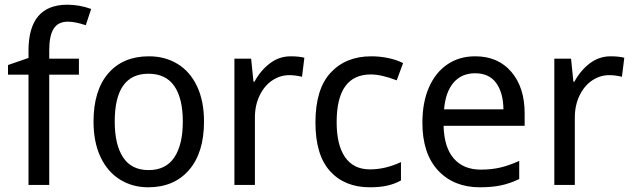

<svg xmlns="http://www.w3.org/2000/svg" viewBox="-20 -785 2685 815"><path d="M189 -468V0H101V-468H14V-509L101 -539V-570Q101 -765 266 -765Q317 -765 367 -747L344 -678Q299 -693 268 -693Q227 -693 208 -663.5Q189 -634 189 -571V-536H315V-468Z M609 10Q542 10 489 -23Q436 -56 406.5 -119Q377 -182 377 -269Q377 -401 439.5 -473.5Q502 -546 612 -546Q681 -546 734 -513.5Q787 -481 816.5 -418.5Q846 -356 846 -269Q846 -137 782.5 -63.5Q719 10 609 10ZM611 -63Q684 -63 720 -117Q756 -171 756 -269Q756 -367 720 -419.5Q684 -472 610 -472Q467 -472 467 -269Q467 -171 502.5 -117Q538 -63 611 -63Z M1272 -540 1262 -459Q1234 -466 1208 -466Q1169 -466 1135.5 -443.5Q1102 -421 1082 -379.5Q1062 -338 1062 -286V0H975V-536H1046L1056 -438H1060Q1086 -486 1125.5 -516Q1165 -546 1214 -546Q1248 -546 1272 -540Z M1319 -265Q1319 -407 1383.5 -476.5Q1448 -546 1556 -546Q1594 -546 1630.5 -538Q1667 -530 1691 -517L1664 -444Q1599 -469 1554 -469Q1409 -469 1409 -266Q1409 -169 1445 -117.5Q1481 -66 1550 -66Q1616 -66 1682 -97V-19Q1655 -4 1623.5 3Q1592 10 1550 10Q1443 10 1381 -58.5Q1319 -127 1319 -265Z M2207 -304V-251H1863Q1865 -160 1906 -112.5Q1947 -65 2021 -65Q2067 -65 2104.5 -74Q2142 -83 2184 -102V-25Q2144 -6 2106 2Q2068 10 2017 10Q1906 10 1839.5 -61.5Q1773 -133 1773 -264Q1773 -351 1801 -414.5Q1829 -478 1879.5 -512Q1930 -546 1997 -546Q2094 -546 2150.5 -480Q2207 -414 2207 -304ZM1865 -321H2117Q2116 -392 2086 -433Q2056 -474 1997 -474Q1939 -474 1905 -434Q1871 -394 1865 -321Z M2630 -540 2620 -459Q2592 -466 2566 -466Q2527 -466 2493.5 -443.5Q2460 -421 2440 -379.5Q2420 -338 2420 -286V0H2333V-536H2404L2414 -438H2418Q2444 -486 2483.5 -516Q2523 -546 2572 -546Q2606 -546 2630 -540Z"/></svg>

Font: Noto Sans Display
Style: Regular
Weight: 400
Designer: Monotype Design team
Foundry: Monotype Imaging Inc.
Version: Version 1.000